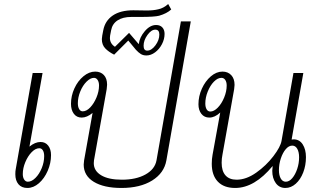

<svg xmlns="http://www.w3.org/2000/svg" viewBox="-20 -922 1589 952"><path d="M233 -153Q233 -113 216.5 -75Q200 -37 173 -13.5Q146 10 116 10Q87 10 71.5 -8.5Q56 -27 56 -58Q56 -74 58 -83L142 -560H191L126 -195Q154 -218 181 -218Q205 -218 219 -200Q233 -182 233 -153ZM199 -148Q199 -166 192.5 -176.5Q186 -187 175 -187Q156 -187 137 -167.5Q118 -148 105.5 -118Q93 -88 93 -59Q93 -42 100 -31.5Q107 -21 118 -21Q137 -21 156 -40Q175 -59 187 -88.5Q199 -118 199 -148Z M926 -816 805 -127Q794 -64 734.5 -27Q675 10 582 10Q495 10 445 -20.5Q395 -51 395 -106Q395 -113 397 -127L439 -362Q411 -339 385 -339Q360 -339 346 -358Q332 -377 332 -407Q332 -447 349 -484Q366 -521 394 -544Q422 -567 452 -567Q479 -567 495 -550Q511 -533 511 -502Q511 -496 509 -480L446 -127Q445 -122 445 -113Q445 -75 481.5 -53Q518 -31 584 -31Q655 -31 701.5 -57Q748 -83 756 -127L877 -816ZM471 -498Q471 -515 464 -525.5Q457 -536 446 -536Q428 -536 409 -517Q390 -498 378 -468.5Q366 -439 366 -410Q366 -392 372.5 -381Q379 -370 390 -370Q409 -370 427.5 -389.5Q446 -409 458.5 -439Q471 -469 471 -498Z M796 -754Q796 -728 783 -703Q770 -678 749 -662.5Q728 -647 706 -647Q690 -647 678.5 -654Q667 -661 654 -675L616 -721L546 -651Q518 -665 501.5 -682.5Q485 -700 485 -728Q485 -734 487 -746L492 -772Q501 -819 539 -845Q577 -871 641 -871L708 -870Q741 -870 765 -876Q790 -881 814 -902L829 -875Q807 -855 769 -844Q746 -838 676 -838H631Q589 -838 563 -821Q537 -804 531 -772L526 -746Q525 -742 525 -734Q525 -706 550 -690L620 -759L668 -703Q672 -737 698 -767.5Q724 -798 754 -798Q774 -798 785 -786Q796 -774 796 -754ZM770 -751Q770 -775 750 -775Q730 -775 711 -748.5Q692 -722 692 -695Q692 -671 710 -671Q731 -671 750.5 -697Q770 -723 770 -751Z M1497 -143Q1497 -102 1483.5 -67Q1470 -32 1446.5 -11Q1423 10 1395 10Q1365 10 1347.5 -14Q1330 -38 1330 -75Q1330 -83 1332 -99Q1242 10 1146 10Q1090 10 1060 -21.5Q1030 -53 1030 -110Q1030 -134 1034 -155L1072 -364Q1045 -339 1018 -339Q993 -339 978.5 -357.5Q964 -376 964 -405Q964 -445 981 -482.5Q998 -520 1025.5 -543.5Q1053 -567 1083 -567Q1110 -567 1126.5 -549.5Q1143 -532 1143 -501Q1143 -494 1141 -480L1083 -155Q1079 -136 1079 -115Q1079 -74 1098 -52.5Q1117 -31 1153 -31Q1201 -31 1250.5 -66Q1300 -101 1335.5 -147.5Q1371 -194 1376 -224L1435 -560H1484L1426 -230Q1429 -231 1436 -231Q1465 -231 1481 -206Q1497 -181 1497 -143ZM1104 -498Q1104 -515 1097 -525.5Q1090 -536 1078 -536Q1059 -536 1040.5 -517Q1022 -498 1010 -468Q998 -438 998 -409Q998 -391 1004.5 -380Q1011 -369 1023 -369Q1041 -369 1060 -388.5Q1079 -408 1091.5 -438.5Q1104 -469 1104 -498ZM1463 -142Q1463 -168 1454 -184Q1445 -200 1429 -200Q1412 -200 1397 -182.5Q1382 -165 1372.5 -136.5Q1363 -108 1363 -78Q1363 -53 1372 -37Q1381 -21 1397 -21Q1414 -21 1429 -38.5Q1444 -56 1453.5 -84Q1463 -112 1463 -142Z"/></svg>

Font: KoHo Light
Style: Italic
Weight: 300
Italic angle: -10°
Version: Version 1.000; ttfautohint (v1.6)